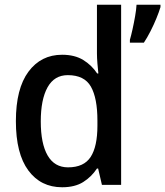

<svg xmlns="http://www.w3.org/2000/svg" viewBox="-20 -780 697 810"><path d="M242 10Q152 10 99.5 -61Q47 -132 47 -269Q47 -406 100 -477.5Q153 -549 242 -549Q295 -549 331 -527Q367 -505 390 -470H395Q393 -488 391 -512Q389 -536 389 -555V-760H491V0H410L394 -69H389Q366 -34 331 -12Q296 10 242 10ZM267 -74Q334 -74 362.5 -118Q391 -162 391 -250V-271Q391 -366 363.5 -414.5Q336 -463 266 -463Q209 -463 180.5 -411.5Q152 -360 152 -268Q152 -174 181 -124Q210 -74 267 -74ZM657 -750Q651 -730 640 -703Q629 -676 615 -648.5Q601 -621 587 -600H528V-612Q533 -629 539 -656Q545 -683 550 -711.5Q555 -740 556 -760H657Z"/></svg>

Font: Noto Sans Gurmukhi SemiCondensed Medium
Style: Regular
Weight: 500
Width: 4
Designer: Jelle Bosma - Monotype Design Team
Foundry: Monotype Imaging Inc.
Version: Version 2.004; ttfautohint (v1.8.4.7-5d5b)